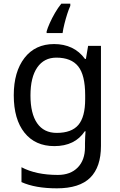

<svg xmlns="http://www.w3.org/2000/svg" viewBox="-20 -786 655 1046"><path d="M275 -546Q328 -546 370.5 -526Q413 -506 443 -465H448L460 -536H530V9Q530 124 471.5 182Q413 240 290 240Q172 240 97 206V125Q176 167 295 167Q364 167 403.5 126.5Q443 86 443 16V-5Q443 -17 444 -39.5Q445 -62 446 -71H442Q388 10 276 10Q172 10 113.5 -63Q55 -136 55 -267Q55 -395 113.5 -470.5Q172 -546 275 -546ZM287 -472Q220 -472 183 -418.5Q146 -365 146 -266Q146 -167 182.5 -114.5Q219 -62 289 -62Q370 -62 407 -105.5Q444 -149 444 -246V-267Q444 -377 406 -424.5Q368 -472 287 -472ZM363 -754Q355 -737 346.5 -710.5Q338 -684 331 -656Q324 -628 321 -606H234V-615Q239 -633 251 -660Q263 -687 279.5 -715.5Q296 -744 314 -766H363Z"/></svg>

Font: Noto Sans Tifinagh
Style: Regular
Weight: 400
Designer: JamraPatel
Foundry: JamraPatel LLC
Version: Version 2.004; ttfautohint (v1.8.4.7-5d5b)